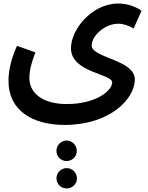

<svg xmlns="http://www.w3.org/2000/svg" viewBox="-20 -475 838 1085"><path d="M28 -17C28 149 163 231 345 231C601 231 742 84 742 -26C742 -138 498 -147 498 -218C498 -272 572 -341 648 -341C677 -341 709 -330 735 -314L780 -414C752 -434 706 -455 648 -455C498 -455 381 -307 381 -203C381 -63 614 -60 614 -9C614 36 525 113 357 113C226 113 146 55 146 -35C146 -76 157 -119 180 -179L76 -216C37 -129 28 -64 28 -17ZM357 435C388 435 414 410 414 378C414 346 388 319 357 319C324 319 299 346 299 378C299 410 324 435 357 435ZM357 590C388 590 415 565 415 533C415 501 388 475 357 475C325 475 299 501 299 533C299 565 325 590 357 590Z"/></svg>

Font: Noto Sans Arabic SemBd
Style: Regular
Weight: 600
Designer: Monotype Design Team, Nadine Chahine, Nizar Qandah and Khaled Hosny
Foundry: Monotype Imaging Inc.
Version: Version 2.012